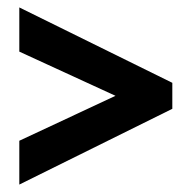

<svg xmlns="http://www.w3.org/2000/svg" viewBox="-20 -617 513 517"><path d="M32 -238V-120L444 -324V-394L32 -597V-478L291 -359Z"/></svg>

Font: Noto Sans Lao Looped ExtraCondensed
Style: Bold
Weight: 700
Width: 2
Designer: Mark Frömberg, Ben Mitchell
Foundry: The Fontpad Ltd
Version: Version 1.002